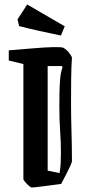

<svg xmlns="http://www.w3.org/2000/svg" viewBox="-20 -824 411 854"><path d="M263 -611Q275 -604 285 -592Q295 -580 300 -569Q297 -527 296.5 -470Q296 -413 296 -366Q296 -301 298 -237.5Q300 -174 300 -109Q300 -102 292.5 -85.5Q285 -69 274 -48L252 -6Q240 -4 219 -1.5Q198 1 176.5 4Q155 7 139 8.5Q123 10 121 10Q116 9 107.5 1.5Q99 -6 92 -14.5Q85 -23 84 -27V-539L19 -555V-600Q80 -605 132.5 -609.5Q185 -614 220.5 -614.5Q256 -615 263 -611ZM192 -65 245 -54Q249 -77 250 -100Q251 -123 251 -147Q251 -192 247.5 -241Q244 -290 244 -348Q244 -375 244.5 -408Q245 -441 247.5 -472Q250 -503 258 -524L256 -530H192ZM251 -666Q207 -675 155 -686.5Q103 -698 65 -708L58 -738L101 -804L268 -707Z"/></svg>

Font: Grenze Gotisch Medium
Style: Regular
Weight: 500
Designer: Renata Polastri
Foundry: Omnibus-Type
Version: Version 1.001